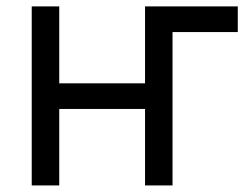

<svg xmlns="http://www.w3.org/2000/svg" viewBox="-20 -565 759 585"><path d="M505.7 0H421.9V-233H160.5V0H76.7V-545.5H160.5V-311.1H421.9V-545.5H704.5V-467.3H505.7Z"/></svg>

Font: Linik Sans
Style: Regular
Weight: 400
Designer: Rasmus Andersson (font), Marc Monis (original base), Kil Hyung-jin (Pretendard portions), Cristiano Sobral (main changes
Foundry: rsms
Version: Version 3.018;May 31, 2022;FontCreator 14.0.0.2814 64-bit; t